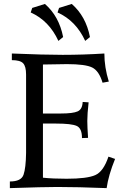

<svg xmlns="http://www.w3.org/2000/svg" viewBox="-20 -969 660 989"><path d="M529.3 0Q379.4 -5.9 275.4 -5.9Q205.1 -5.9 30.8 0V-34.2Q89.4 -34.2 101.3 -69.1Q113.3 -104 114.3 -181.2V-585Q114.3 -627 99.1 -643.1Q84 -659.2 41 -659.2V-693.4Q207 -686.5 302.7 -686.5Q406.7 -686.5 517.6 -693.4Q517.6 -622.6 540.5 -548.8L508.3 -543Q490.2 -603.5 455.3 -621.1Q420.4 -638.7 324.7 -638.7L201.2 -636.7V-384.3H292.5Q356 -384.3 380.1 -395.3Q404.3 -406.2 405.8 -443.8L436.5 -441.9Q429.7 -382.3 429.7 -346.2Q429.7 -317.4 433.6 -258.8L402.3 -257.8Q402.3 -308.1 375.2 -320.3Q348.1 -332.5 269.5 -332.5H201.2V-53.7Q250.5 -48.3 322.8 -48.3Q428.7 -48.3 470.9 -67.1Q513.2 -85.9 538.6 -162.1L572.8 -150.4Q538.6 -66.4 529.3 0ZM280.8 -758.3Q232.9 -862.3 138.2 -904.8L146 -928.2L211.4 -948.7Q284.2 -885.3 305.2 -778.3ZM418.9 -758.3Q371.1 -862.3 276.4 -904.8L284.2 -928.2L349.6 -948.7Q422.4 -885.3 443.4 -778.3Z"/></svg>

Font: Kelvinch
Style: Regular
Weight: 400
Designer: Paul James MIller
Foundry: High-Logic / Made with FontCreator
Version: Version 3.30 September 23, 2016